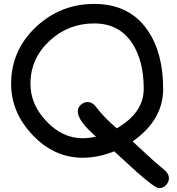

<svg xmlns="http://www.w3.org/2000/svg" viewBox="-20 -760 916 994"><path d="M803.7 213.9Q782.2 213.9 688 130.4L571.3 23.4Q488.8 56.6 407.7 56.6Q260.7 56.6 149.2 -60.5Q37.6 -177.7 37.6 -325.7Q37.6 -500 167.5 -621.6Q294.4 -739.7 467.8 -739.7Q650.4 -739.7 744.6 -603Q824.7 -485.8 824.7 -299.8Q824.7 -138.2 666.5 -27.8L772.9 70.3L835.9 124Q854.5 141.6 854.5 162.1Q854.5 182.1 839.6 198Q824.7 213.9 803.7 213.9ZM467.8 -638.7Q334 -638.7 237.3 -549.3Q137.7 -457.5 137.7 -325.7Q137.7 -218.8 220.2 -132.3Q303.2 -44.4 407.7 -44.4Q441.4 -44.4 477.1 -52.7Q382.8 -134.8 382.8 -182.1Q382.8 -203.6 398.7 -217.8Q414.6 -231.9 434.1 -231.9Q457.5 -231.9 475.6 -208.5Q523.9 -145.5 585 -95.7Q724.1 -176.8 724.1 -299.8Q724.1 -444.8 665 -535.2Q597.7 -638.7 467.8 -638.7Z"/></svg>

Font: YBG Kramawirya
Style: Regular
Weight: 400
Designer: R.S. Wihananto
Foundry: R.S. Wihananto
Version: Version 2.0.1